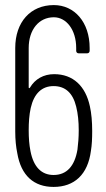

<svg xmlns="http://www.w3.org/2000/svg" viewBox="-20 -728 417 756"><path d="M334 -309C317 -389 268 -436 193 -436C152 -436 118 -417 98 -383C96 -380 93 -380 93 -384V-539C93 -611 133 -660 192 -660C241 -660 280 -611 280 -539V-528C280 -522 284 -518 290 -518H323C329 -518 333 -522 333 -528V-539C333 -641 273 -708 192 -708C100 -708 40 -641 40 -539V-210C40 -178 43 -149 48 -125C63 -36 114 8 191 8C273 8 326 -41 338 -134C342 -158 343 -184 343 -212C343 -249 340 -282 334 -309ZM285 -139C274 -73 242 -39 191 -39C143 -39 112 -71 100 -133C95 -158 93 -185 93 -215C93 -246 95 -276 101 -303C114 -360 145 -389 191 -389C237 -389 267 -362 280 -308C287 -280 290 -249 290 -215C290 -187 288 -163 285 -139Z"/></svg>

Font: Barlow Condensed Light
Style: Regular
Weight: 300
Width: 3
Designer: Jeremy Tribby
Foundry: Tribby Type
Version: Version 1.422;hotconv 1.0.109;makeotfexe 2.5.65596